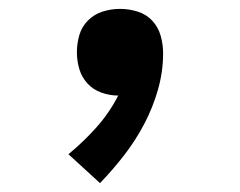

<svg xmlns="http://www.w3.org/2000/svg" viewBox="-20 -207 540 432"><path d="M205 205 134 140Q168 112 197 79.5Q226 47 246 8Q227 8 208.5 1.5Q190 -5 177 -19Q164 -33 158.5 -51.5Q153 -70 153 -89Q153 -109 158.5 -128Q164 -147 178 -161Q192 -175 211 -181Q230 -187 250 -187Q270 -187 289.5 -181Q309 -175 322.5 -160.5Q336 -146 341.5 -126.5Q347 -107 347 -87Q347 -46 335.5 -5.5Q324 35 304.5 72Q285 109 259.5 142Q234 175 205 205Z"/></svg>

Font: iosevka_custom_sans_ss08
Style: Bold
Weight: 700
Designer: Belleve Invis
Foundry: Belleve Invis
Version: Version 10.3.0; ttfautohint (v1.8.3)